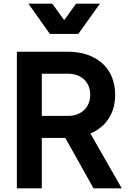

<svg xmlns="http://www.w3.org/2000/svg" viewBox="-20 -1027 701 1047"><path d="M407 -842 525 -1007H395L330 -917L265 -1007H135L252 -842ZM208 0V-275H336L490 0H644L473 -299C556 -334 608 -407 608 -510C608 -660 501 -745 349 -745H72V0ZM208 -625H351C424 -625 472 -579 472 -510C472 -442 424 -395 351 -395H208Z"/></svg>

Font: Plus Jakarta Sans
Style: Bold
Weight: 700
Designer: Gumpita Rahayu
Foundry: Tokotype
Version: Version 2.071;gftools[0.9.30]